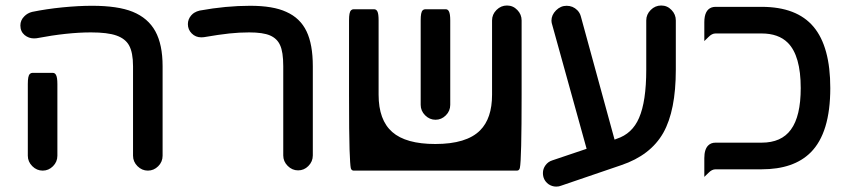

<svg xmlns="http://www.w3.org/2000/svg" viewBox="-20 -611 3114 704"><path d="M82 -40V-302.7Q82 -317.9 83.7 -326.9Q85.4 -335.9 89.4 -339.8Q93.3 -343.8 98.6 -343.8H173.8Q181.6 -343.8 185.5 -335.9Q190.4 -327.1 190.4 -302.7V-40Q190.4 -17.6 174.3 -1.5Q158.2 14.6 136.5 14.6Q114.7 14.6 98.4 -1.7Q82 -18.1 82 -40ZM467.8 -40V-368.2Q467.8 -418.5 453.1 -444.8Q439.5 -469.2 407 -480.7Q374.5 -492.2 313.5 -492.2Q226.6 -492.2 113.8 -470.7Q109.4 -470.2 104.5 -470.2Q85.4 -470.2 70.3 -482.4Q54.7 -495.6 54.7 -517.6Q54.7 -537.1 69.3 -551.3Q80.6 -563 97.7 -567.4Q149.9 -578.1 209 -584Q268.1 -589.8 317.4 -589.8Q412.1 -589.8 466.3 -567.9Q522.9 -544.9 549.6 -496.3Q576.2 -447.8 576.2 -368.2V-40Q576.2 -17.6 560.1 -1.5Q543.9 14.6 522.2 14.6Q500.5 14.6 484.1 -1.7Q467.8 -18.1 467.8 -40Z M1018.6 -41V-368.2Q1018.6 -420.9 1006.8 -445.8Q996.1 -469.7 970.2 -481Q944.3 -492.2 893.6 -492.2Q857.9 -492.2 821 -488.3Q784.2 -484.4 727.1 -474.6Q722.7 -474.1 717.8 -474.1Q697.3 -474.1 683.1 -488.3Q668.9 -502.4 668.9 -522.5Q668.9 -540.5 681.2 -554.7Q687 -561 691.9 -564Q701.2 -569.8 712.4 -572.3Q808.6 -589.8 897.5 -589.8Q981.4 -589.8 1029.8 -567.4Q1080.6 -544.9 1104 -496.1Q1127 -448.2 1127 -368.2V-41Q1127 -18.6 1110.4 -2Q1094.7 13.7 1073 13.7Q1051.3 13.7 1034.9 -2.7Q1018.6 -19 1018.6 -41Z M1522.5 -226.6V-536.1Q1522.5 -551.3 1524.2 -560.3Q1525.9 -569.3 1529.8 -573.2Q1533.7 -577.1 1539.1 -577.1H1614.3Q1622.1 -577.1 1626 -569.3Q1630.9 -560.5 1630.9 -536.1V-226.6Q1630.9 -204.1 1614.7 -188Q1598.6 -171.9 1576.9 -171.9Q1555.2 -171.9 1538.8 -188.2Q1522.5 -204.6 1522.5 -226.6ZM1892.6 -536.1V-263.7Q1892.6 -23.9 1886.2 4.4Q1884.8 11.2 1879.9 13.7Q1877.9 14.6 1876 14.6H1276.4Q1272.5 14.6 1269.5 11.7Q1267.1 9.3 1266.1 4.9Q1263.7 -6.8 1261.7 -62.5Q1259.8 -118.2 1259.8 -263.7V-536.1Q1259.8 -551.3 1261.5 -560.3Q1263.2 -569.3 1267.1 -573.2Q1271 -577.1 1276.4 -577.1H1351.6Q1359.9 -577.1 1364 -568.6Q1368.2 -560.1 1368.2 -536.1V-263.7Q1368.2 -170.9 1418.2 -127Q1468.3 -83 1576.2 -83Q1690.4 -83 1740.2 -132.8Q1784.2 -176.8 1784.2 -263.7V-536.1Q1784.2 -558.1 1800.5 -574.5Q1816.9 -590.8 1838.9 -590.8Q1861.3 -590.8 1877 -574.2Q1892.6 -558.1 1892.6 -536.1Z M2458 -536.1V-355.5Q2458 -205.6 2412.1 -124Q2365.2 -41.5 2257.8 -5.4L2037.6 69.8Q2029.8 73.2 2019.5 73.2Q2003.9 73.2 1990.7 64Q1970.7 48.8 1970.7 23.4Q1970.7 7.8 1980.2 -5.1Q1989.7 -18.1 2004.9 -22.9L2130.9 -65.4L2002.9 -526.9L2002 -534.7V-535.2Q2002 -556.2 2018.8 -573Q2035.6 -589.8 2057.6 -589.8Q2080.6 -589.8 2096.7 -573.7Q2106.4 -564 2109.9 -550.3L2233.4 -99.1L2241.2 -102.1Q2298.3 -120.6 2323.2 -178.7Q2349.6 -239.3 2349.6 -355.5V-536.1Q2349.6 -558.1 2366 -574.5Q2382.3 -590.8 2404.5 -590.8Q2426.8 -590.8 2442.4 -574.2Q2458 -558.1 2458 -536.1Z M3024.4 -288.1Q3024.4 -124 2952.6 -52.2Q2890.6 9.8 2772.5 9.8H2603.5Q2590.3 9.8 2577.6 22.9L2562.5 37.6V-31.2Q2562.5 -63.5 2576.7 -77.6Q2586.9 -87.9 2603.5 -87.9H2772.5Q2845.2 -87.9 2879.9 -135.7Q2916 -184.6 2916 -288.1Q2916 -406.7 2868.7 -454.1Q2834.5 -488.3 2772.5 -488.3H2603.5Q2590.3 -488.3 2577.6 -475.1L2562.5 -460.4V-529.3Q2562.5 -573.7 2588.9 -583.5Q2595.7 -585.9 2603.5 -585.9H2772.5Q2901.4 -585.9 2962.9 -512.9Q3024.4 -439.9 3024.4 -288.1Z"/></svg>

Font: YuPearl-SemiBold
Style: SemiBold
Weight: 600
Designer: Max Yao
Foundry: Max-Everyday
Version: Version 1.011; ttfautohint (v1.8.3)